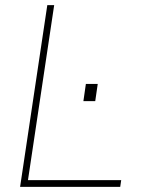

<svg xmlns="http://www.w3.org/2000/svg" viewBox="-20 -731 556 751"><path d="M89.4 -26.4H454.1L450.2 0H58.6L165 -710.9H191.9ZM352.5 -335.4H306.2L315.9 -402.8H362.3Z"/></svg>

Font: Roboto-ThinItalic
Style: Italic
Weight: 250
Italic angle: -12°
Designer: Google
Version: Version 1.100141; 2013; ttfautohint (v0.94.14-c901) -l 8 -r 